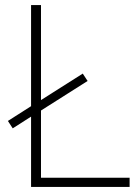

<svg xmlns="http://www.w3.org/2000/svg" viewBox="-20 -734 550 754"><path d="M102 0H489V-36H141V-300L324 -416L305 -445L141 -341V-714H102V-317L11 -259L30 -230L102 -276Z"/></svg>

Font: Noto Sans Sinhala UI ExtraLight
Style: Regular
Weight: 200
Designer: Jelle Bosma - Monotype Design Team
Foundry: Monotype Imaging Inc.
Version: Version 2.006